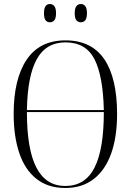

<svg xmlns="http://www.w3.org/2000/svg" viewBox="-20 -926 652 956"><path d="M305 10Q219 10 161.5 -35.5Q104 -81 76 -164Q48 -247 48 -359Q48 -532 112.5 -628.5Q177 -725 306 -725Q435 -725 499 -631.5Q563 -538 563 -358Q563 -244 533.5 -161.5Q504 -79 446.5 -34.5Q389 10 305 10ZM497 -378Q493 -549 450 -632Q407 -715 306 -715Q210 -715 163.5 -632Q117 -549 114 -378ZM305 0Q404 0 450.5 -91Q497 -182 497 -368H114Q114 -182 161.5 -91Q209 0 305 0ZM383 -815Q369 -815 360.5 -825Q352 -835 352 -860Q352 -885 360.5 -895.5Q369 -906 383 -906Q396 -906 404.5 -895.5Q413 -885 413 -860Q413 -835 404.5 -825Q396 -815 383 -815ZM228 -815Q215 -815 207 -825Q199 -835 199 -860Q199 -885 207 -895.5Q215 -906 228 -906Q242 -906 250.5 -895.5Q259 -885 259 -860Q259 -835 250.5 -825Q242 -815 228 -815Z"/></svg>

Font: Noto Serif Display Condensed Light
Style: Regular
Weight: 300
Width: 3
Designer: Monotype Design Team
Foundry: Monotype Imaging Inc.
Version: Version 2.009